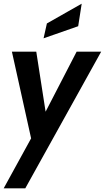

<svg xmlns="http://www.w3.org/2000/svg" viewBox="-29 -778 568 1040"><path d="M-9 242 139.5 -28.5 35.5 -498H167.5L218 -173L386 -498H519L108 242ZM207 -570.5 225 -651 413.5 -758 394.5 -636Z"/></svg>

Font: Cabin Condensed
Style: Bold Italic
Weight: 700
Width: 3
Italic angle: -10°
Designer: Pablo Impallari
Foundry: Pablo Impallari. http://www.impallari.com Igino Marini. http://www.ikern.com
Version: Version 3.001; ttfautohint (v1.8.3)